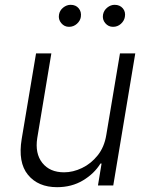

<svg xmlns="http://www.w3.org/2000/svg" viewBox="-20 -766 617 793"><path d="M419 -208.5 475.5 -545.5H538.7L447.8 0H384.6L399.5 -90.6H394.9Q369.3 -48.7 322.6 -20.8Q275.9 7.1 215.9 7.1Q137.4 7.1 95.5 -44Q53.6 -95.2 69.6 -192.1L128.9 -545.5H192.1L133.9 -196Q123.9 -132.1 154.8 -93.2Q185.7 -54.3 244.7 -54.3Q281.6 -54.3 318.7 -72.1Q355.8 -89.8 383.3 -124.1Q410.9 -158.4 419 -208.5ZM446.7 -655.2Q427.6 -655.2 414.8 -670.3Q402 -685.4 405.5 -705.6Q408.7 -723 422.9 -734.6Q437.1 -746.1 453.5 -746.1Q474.8 -746.1 487.2 -731.7Q499.6 -717.3 495.7 -696Q492.9 -679.7 479.2 -667.4Q465.6 -655.2 446.7 -655.2ZM264.9 -655.2Q245.7 -655.2 233 -670.5Q220.2 -685.7 223.7 -705.6Q226.6 -723 240.9 -734.6Q255.3 -746.1 271.7 -746.1Q293 -746.1 305 -731.7Q317.1 -717.3 313.9 -696Q311.4 -680 297.6 -667.6Q283.7 -655.2 264.9 -655.2Z"/></svg>

Font: Inter UI Light
Style: Italic
Weight: 300
Italic angle: 9.39999°
Designer: Rasmus Andersson
Foundry: rsms
Version: 3.2;8d6f07862